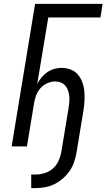

<svg xmlns="http://www.w3.org/2000/svg" viewBox="-20 -755 549 990"><path d="M141 215V145H162Q185 145 209 138Q233 131 252 114.5Q271 98 281.5 75Q292 52 296 29L333 -194Q335 -210 337 -225.5Q339 -241 337.5 -256.5Q336 -272 331.5 -286.5Q327 -301 318 -312Q309 -323 295 -329Q281 -335 265 -335Q244 -335 223 -325.5Q202 -316 187.5 -299Q173 -282 165.5 -261Q158 -240 155 -219L119 0H40L161 -735H509L498 -665H229L172 -322Q181 -340 194 -355.5Q207 -371 223.5 -382.5Q240 -394 259 -399.5Q278 -405 297 -405Q322 -405 344.5 -396.5Q367 -388 382 -370Q397 -352 405 -329.5Q413 -307 415 -282.5Q417 -258 415.5 -233Q414 -208 410 -183L375 29Q371 53 363 78Q355 103 340 125Q325 147 304.5 165Q284 183 260.5 194.5Q237 206 211.5 210.5Q186 215 161 215Z"/></svg>

Font: Iosevka
Style: Italic
Weight: 400
Italic angle: -9°
Monospace: yes
Designer: Belleve Invis
Foundry: Belleve Invis
Version: Version 32.5.0; ttfautohint (v1.8.4)